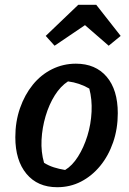

<svg xmlns="http://www.w3.org/2000/svg" viewBox="-20 -771 538 802"><path d="M219 11Q137 11 90.5 -45Q44 -101 44 -198Q44 -263 63.5 -319Q83 -375 117 -417Q151 -459 197.5 -482Q244 -505 297 -505Q379 -505 425.5 -450.5Q472 -396 472 -298Q472 -233 452.5 -176.5Q433 -120 398.5 -78Q364 -36 318.5 -12.5Q273 11 219 11ZM252 -61Q282 -79 306 -117Q330 -155 345 -203.5Q360 -252 362.5 -304Q365 -356 353 -401Q332 -413 310 -420.5Q288 -428 264 -431Q233 -411 209 -373Q185 -335 170.5 -286Q156 -237 153.5 -186.5Q151 -136 164 -91Q183 -79 205 -72Q227 -65 252 -61ZM382 -751 484 -621 434 -580 335 -666 208 -580 171 -621 307 -751Z"/></svg>

Font: Piazzolla Thin
Style: Bold Italic
Weight: 700
Italic angle: -11.3°
Version: Version 2.005